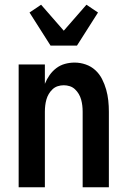

<svg xmlns="http://www.w3.org/2000/svg" viewBox="-20 -793 540 813"><path d="M59 0V-520H170V-438Q178 -458 190 -475Q202 -492 218.5 -504.5Q235 -517 255 -522.5Q275 -528 296 -528Q320 -528 343 -520Q366 -512 383.5 -496Q401 -480 412 -458.5Q423 -437 429.5 -414Q436 -391 438.5 -367.5Q441 -344 441 -320V0H330V-320Q330 -333 328.5 -346Q327 -359 323.5 -371.5Q320 -384 313.5 -395Q307 -406 297.5 -415Q288 -424 275.5 -428Q263 -432 250 -432Q237 -432 224.5 -428Q212 -424 202.5 -415Q193 -406 186.5 -395Q180 -384 176.5 -371.5Q173 -359 171.5 -346Q170 -333 170 -320V0ZM194 -600 105 -740 154 -773 250 -663 346 -773 395 -740 306 -600Z"/></svg>

Font: Iosevka Algr
Style: Bold
Weight: 700
Monospace: yes
Designer: Belleve Invis
Foundry: Belleve Invis
Version: Version 26.0.2; ttfautohint (v1.8.3)